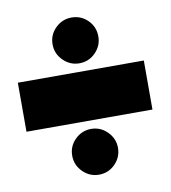

<svg xmlns="http://www.w3.org/2000/svg" viewBox="-73 -717 668 752"><g transform="rotate(-10 260.5 -340.5)"><path d="M170 -562Q170 -600 197 -626.5Q224 -653 261 -653Q299 -653 325.5 -626.5Q352 -600 352 -562Q352 -525 325.5 -498Q299 -471 261 -471Q224 -471 197 -498Q170 -525 170 -562ZM511 -243H10V-438H511ZM170 -119Q170 -157 197 -183.5Q224 -210 261 -210Q298 -210 325 -183Q352 -156 352 -119Q352 -82 325.5 -55Q299 -28 261 -28Q224 -28 197 -55Q170 -82 170 -119Z"/></g></svg>

Font: Dela Gothic One
Style: Regular
Weight: 400
Designer: aratakana
Foundry: aratakana
Version: Version 1.004